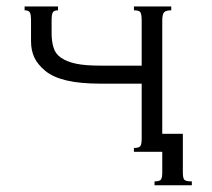

<svg xmlns="http://www.w3.org/2000/svg" viewBox="-20 -461 645 583"><path d="M472.7 -54.7H535.2V62.5Q535.2 78.1 539.1 84Q543 89.8 562.5 89.8V101.6H449.2V89.8Q464.8 89.8 468.8 84Q472.7 78.1 472.7 62.5V0H386.7V-11.7Q402.3 -11.7 406.2 -17.6Q410.2 -23.4 410.2 -39.1V-207H285.2Q222.7 -207 181.6 -216.8Q140.6 -226.6 117.2 -246.1Q93.8 -265.6 84 -287.1Q74.2 -308.6 74.2 -335.9V-398.4Q74.2 -418 70.3 -423.8Q66.4 -429.7 54.7 -429.7V-441.4H156.2V-429.7Q144.5 -429.7 140.6 -423.8Q136.7 -418 136.7 -398.4V-359.4Q136.7 -335.9 142.6 -316.4Q148.4 -296.9 166 -285.2Q183.6 -273.4 210.9 -267.6Q238.3 -261.7 285.2 -261.7H410.2V-398.4Q410.2 -418 406.2 -423.8Q402.3 -429.7 386.7 -429.7V-441.4H500V-429.7Q484.4 -429.7 478.5 -423.8Q472.7 -418 472.7 -398.4Z"/></svg>

Font: 和音 by 宁静之雨，公众号njzyshare
Style: Regular
Weight: 400
Designer: Steve Matteson
Foundry: Ascender Corporation
Version: Version 6.00;June 8, 2018;FontCreator 11.0.0.2388 32-bit